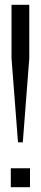

<svg xmlns="http://www.w3.org/2000/svg" viewBox="-20 -780 170 800"><path d="M55 -187 28 -537V-760H102V-537L75 -187ZM25 0V-79H105V0Z"/></svg>

Font: Commune Nuit Debout
Style: Regular
Weight: 400
Designer: Sébastien Marchal
Foundry: Sébastien Marchal
Version: Version 1.003;PS 1.3;hotconv 1.0.88;makeotf.lib2.5.647800